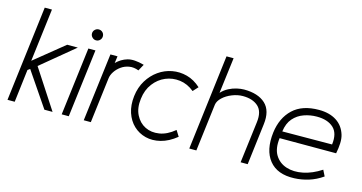

<svg xmlns="http://www.w3.org/2000/svg" viewBox="-75 -1026 2571 1362"><g transform="rotate(15 1210.0 -344.5)"><path d="M27 0 113 -700H166L118 -311L335 -487H413L171 -287L358 0H298L126 -253L109 -241L80 0Z M524 -570Q508 -570 496 -582Q484 -594 484 -610Q484 -627 496 -638.5Q508 -650 524 -650Q541 -650 552.5 -638.5Q564 -627 564 -610Q564 -594 552.5 -582Q541 -570 524 -570ZM477 0H425L487 -500H539Z M587 0 649 -500H701L694 -449Q729 -484 774.5 -497.5Q820 -511 896 -490L870 -442Q834 -456 801 -450.5Q768 -445 742 -426.5Q716 -408 699.5 -383Q683 -358 680 -333L639 0Z M1268 -61Q1210 -14 1151.5 0.5Q1093 15 1042 2Q991 -11 953.5 -46.5Q916 -82 898 -136Q880 -190 888 -258Q896 -324 927 -374.5Q958 -425 1003.5 -457Q1049 -489 1103 -499Q1157 -509 1211.5 -494.5Q1266 -480 1313 -437L1279 -400Q1230 -440 1174.5 -447Q1119 -454 1068.5 -433Q1018 -412 982.5 -365.5Q947 -319 939 -252Q930 -183 955 -133.5Q980 -84 1025.5 -61.5Q1071 -39 1128 -48Q1185 -57 1241 -104Z M1791 0H1739L1777 -305Q1787 -385 1746.5 -421.5Q1706 -458 1634 -458Q1595 -458 1555 -442Q1515 -426 1488 -400.5Q1461 -375 1457 -348L1414 0H1362L1448 -700H1500L1467 -437Q1490 -462 1519 -477Q1548 -492 1577.5 -498.5Q1607 -505 1630 -505Q1733 -505 1787 -455Q1841 -405 1828 -303Z M2377 -237H1962Q1952 -159 1981 -112Q2010 -65 2064 -47.5Q2118 -30 2185 -43.5Q2252 -57 2319 -101L2341 -57Q2292 -23 2240 -7Q2188 9 2135 11Q2011 16 1951.5 -58Q1892 -132 1908 -264Q1922 -374 1990 -438.5Q2058 -503 2181 -503Q2258 -503 2309.5 -470Q2361 -437 2380 -374Q2388 -347 2386.5 -312Q2385 -277 2377 -237ZM2179 -453Q2130 -453 2084.5 -437Q2039 -421 2007.5 -385Q1976 -349 1968 -288L2333 -290Q2344 -374 2301 -413.5Q2258 -453 2179 -453Z"/></g></svg>

Font: Kulim Park ExtraLight
Style: Italic
Weight: 275
Italic angle: -8°
Designer: Noponies / Dale Sattler
Foundry: Noponies
Version: Version 1.000; ttfautohint (v1.8.3)